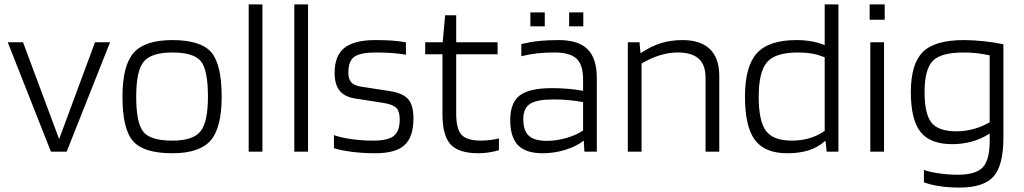

<svg xmlns="http://www.w3.org/2000/svg" viewBox="-20 -685 4622 867"><path d="M409 -494H477L281 0H210L15 -494H84L247 -57Z M981 -248Q981 -108 931 -50.5Q881 7 758 7Q629 7 581 -47.5Q533 -102 533 -248Q533 -389 583.5 -446.5Q634 -504 758 -504Q886 -504 933.5 -449.5Q981 -395 981 -248ZM595 -249Q595 -129 627.5 -89.5Q660 -50 758 -50Q852 -50 885.5 -92Q919 -134 919 -249Q919 -369 887 -408.5Q855 -448 758 -448Q663 -448 629 -406.5Q595 -365 595 -249Z M1165 -665V0H1103V-665Z M1371 -665V0H1309V-665Z M1678 -448Q1609 -448 1581 -429.5Q1553 -411 1553 -357Q1553 -328 1566 -313.5Q1579 -299 1609 -294L1738 -274Q1799 -265 1823 -237.5Q1847 -210 1847 -150Q1847 -67 1807 -30Q1767 7 1675 7Q1618 7 1568 0.5Q1518 -6 1488 -16V-75Q1517 -64 1565.5 -57Q1614 -50 1666 -50Q1732 -50 1758.5 -71.5Q1785 -93 1785 -146Q1785 -182 1770 -197.5Q1755 -213 1713 -220L1585 -240Q1537 -247 1514 -275Q1491 -303 1491 -356Q1491 -434 1535.5 -469Q1580 -504 1675 -504Q1715 -504 1746.5 -502Q1778 -500 1813 -494V-438Q1785 -443 1750.5 -445.5Q1716 -448 1678 -448Z M2233 -60V-7Q2215 -1 2189.5 3Q2164 7 2140 7Q2052 7 2015 -32.5Q1978 -72 1978 -170V-440H1900V-494H1979L1990 -616H2040V-494H2227V-440H2040V-172Q2040 -101 2065 -75.5Q2090 -50 2152 -50Q2172 -50 2195.5 -53Q2219 -56 2233 -60Z M2431 7Q2355 7 2319.5 -29Q2284 -65 2284 -143Q2284 -221 2327 -254Q2370 -287 2473 -287Q2510 -287 2545 -284Q2580 -281 2613 -275V-327Q2613 -393 2583 -420.5Q2553 -448 2485 -448Q2439 -448 2404.5 -444Q2370 -440 2334 -431V-486Q2376 -496 2414.5 -500Q2453 -504 2504 -504Q2592 -504 2633.5 -462.5Q2675 -421 2675 -332V0H2619L2616 -49H2614Q2583 -24 2533 -8.5Q2483 7 2431 7ZM2480 -236Q2404 -236 2373.5 -216Q2343 -196 2343 -147Q2343 -95 2368 -72Q2393 -49 2449 -49Q2494 -49 2539.5 -62.5Q2585 -76 2613 -96V-224Q2580 -230 2547.5 -233Q2515 -236 2480 -236ZM2614 -629V-566H2550V-629ZM2440 -629V-566H2375V-629Z M2877 0H2815V-494H2868L2872 -446H2875Q2919 -476 2964 -490Q3009 -504 3062 -504Q3144 -504 3186 -463Q3228 -422 3228 -342V0H3166V-335Q3166 -392 3135 -420Q3104 -448 3040 -448Q3001 -448 2960 -435.5Q2919 -423 2877 -398Z M3704 -665H3766V0H3713L3708 -47H3704Q3674 -20 3632.5 -6.5Q3591 7 3535 7Q3433 7 3388.5 -53.5Q3344 -114 3344 -248Q3344 -385 3397.5 -444.5Q3451 -504 3577 -504Q3614 -504 3646.5 -498Q3679 -492 3704 -481ZM3583 -448Q3481 -448 3443.5 -404Q3406 -360 3406 -248Q3406 -139 3438.5 -94.5Q3471 -50 3556 -50Q3598 -50 3635.5 -61Q3673 -72 3704 -94V-426Q3676 -438 3647 -443Q3618 -448 3583 -448Z M3975 -596H3907V-665H3975ZM3972 0H3910V-494H3972Z M4313 162Q4264 162 4221.5 155.5Q4179 149 4152 138V82Q4174 91 4217.5 97.5Q4261 104 4305 104Q4386 104 4417.5 71Q4449 38 4449 -48V-82Q4412 -58 4369 -46Q4326 -34 4280 -34Q4180 -34 4136.5 -89.5Q4093 -145 4093 -269Q4093 -396 4147 -450Q4201 -504 4332 -504Q4377 -504 4426 -498.5Q4475 -493 4511 -485V-64Q4511 62 4466.5 112Q4422 162 4313 162ZM4332 -448Q4228 -448 4191.5 -409.5Q4155 -371 4155 -269Q4155 -171 4186 -131.5Q4217 -92 4300 -92Q4338 -92 4376.5 -102.5Q4415 -113 4449 -133V-435Q4423 -441 4393 -444.5Q4363 -448 4332 -448Z"/></svg>

Font: Blinker Light
Style: Regular
Weight: 300
Designer: Juergen Huber
Foundry: supertype
Version: Version 1.017;hotconv 1.0.117;makeotfexe 2.5.65602